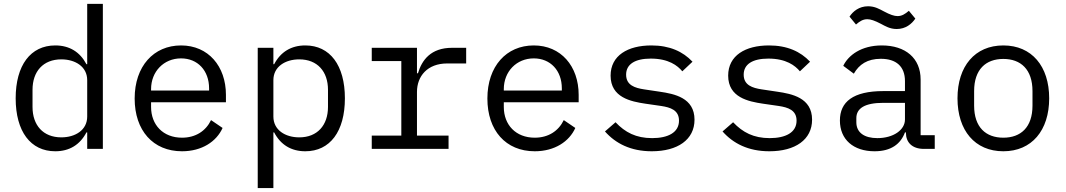

<svg xmlns="http://www.w3.org/2000/svg" viewBox="-20 -760 5441 980"><path d="M425.1 0H505V-740.1H425.1V-432.2H421.2C388.1 -495 334.2 -528.1 262.1 -528.1C136 -528.1 60 -426.8 60 -258.2C60 -89.1 136 12.1 262.1 12.1C334.2 12.1 388.1 -21 421.2 -84.2H425.1ZM146 -214.1V-301.8C146 -394.9 199.9 -457 293 -457C364 -457 425.1 -420.1 425.1 -350.9V-165.1C425.1 -95.9 364 -58.9 293 -58.9C199.9 -58.9 146 -121.1 146 -214.1Z M909.1 12.1C1011 12.1 1085.2 -38 1116.1 -106.9L1057.2 -147C1030.2 -90.9 978 -57.2 909.1 -57.2C812.1 -57.2 751.1 -122.9 751.1 -214.1V-237.9H1133.2V-275.9C1133.2 -421.9 1043 -528.1 904.1 -528.1C764.2 -528.1 667.3 -421.9 667.3 -257.1C667.3 -94.1 761 12.1 909.1 12.1ZM751.1 -297.9V-305C751.1 -394.9 816.1 -462 904.1 -462C989 -462 1047.2 -399.9 1047.2 -308.9V-297.9Z M1295.5 199.9H1375.4V-84.2H1379.3C1412.3 -21 1466.3 12.1 1538.4 12.1C1664.4 12.1 1740.4 -89.1 1740.4 -258.2C1740.4 -426.8 1664.4 -528.1 1538.4 -528.1C1466.3 -528.1 1412.3 -495 1379.3 -432.2H1375.4V-516H1295.5ZM1375.4 -165.1V-350.9C1375.4 -420.1 1436.4 -457 1507.5 -457C1600.1 -457 1654.1 -394.9 1654.1 -301.8V-214.1C1654.1 -121.1 1600.1 -58.9 1507.5 -58.9C1436.4 -58.9 1375.4 -95.9 1375.4 -165.1Z M1877.5 0H2269.5V-67.8H2108.3V-290.8C2108.3 -371.1 2161.6 -436.1 2262.4 -436.1H2359.4V-516H2287.3C2179.3 -516 2133.5 -453.8 2113.3 -386H2108.3V-516H1877.5V-448.2H2028.4V-67.8H1877.5Z M2709.5 12.1C2811.4 12.1 2885.7 -38 2916.5 -106.9L2857.6 -147C2830.6 -90.9 2778.4 -57.2 2709.5 -57.2C2612.6 -57.2 2551.5 -122.9 2551.5 -214.1V-237.9H2933.6V-275.9C2933.6 -421.9 2843.4 -528.1 2704.5 -528.1C2564.6 -528.1 2467.7 -421.9 2467.7 -257.1C2467.7 -94.1 2561.4 12.1 2709.5 12.1ZM2551.5 -297.9V-305C2551.5 -394.9 2616.5 -462 2704.5 -462C2789.4 -462 2847.7 -399.9 2847.7 -308.9V-297.9Z M3306.8 12.1C3438.6 12.1 3524.9 -46.9 3524.9 -149.1C3524.9 -261 3421.9 -280.9 3347.7 -291.9L3266.7 -304C3220.9 -311.1 3175.8 -324.9 3175.8 -378.9C3175.8 -432.2 3220.9 -460.9 3301.8 -460.9C3392.8 -460.9 3438.6 -425.1 3462.7 -396L3514.6 -445C3465.6 -497.2 3397.7 -528.1 3304.7 -528.1C3184.7 -528.1 3096.6 -476.9 3096.6 -373.9C3096.6 -262.1 3200.6 -241.8 3273.8 -230.8L3354.8 -219.1C3401.6 -212 3445.7 -198.2 3445.7 -144.2C3445.7 -83.1 3388.8 -55 3308.6 -55C3226.6 -55 3170.8 -84.2 3121.8 -136L3067.8 -89.1C3121.8 -28.1 3198.9 12.1 3306.8 12.1Z M3907 12.1C4038.7 12.1 4125 -46.9 4125 -149.1C4125 -261 4022 -280.9 3947.8 -291.9L3866.8 -304C3821 -311.1 3775.9 -324.9 3775.9 -378.9C3775.9 -432.2 3821 -460.9 3902 -460.9C3992.9 -460.9 4038.7 -425.1 4062.9 -396L4114.7 -445C4065.7 -497.2 3997.9 -528.1 3904.8 -528.1C3784.8 -528.1 3696.7 -476.9 3696.7 -373.9C3696.7 -262.1 3800.8 -241.8 3873.9 -230.8L3954.9 -219.1C4001.8 -212 4045.8 -198.2 4045.8 -144.2C4045.8 -83.1 3989 -55 3908.7 -55C3826.7 -55 3771 -84.2 3721.9 -136L3668 -89.1C3721.9 -28.1 3799 12.1 3907 12.1Z M4696 0H4751.1V-70H4679V-354C4679 -463.1 4601.9 -528.1 4480.8 -528.1C4376.1 -528.1 4310 -478 4284.1 -424L4338.1 -383.9C4365.1 -431.1 4407 -459.9 4475.9 -459.9C4554 -459.9 4599.1 -421.2 4599.1 -345.9V-295.1H4489C4334.2 -295.1 4267 -240.1 4267 -144.9C4267 -47.9 4335.9 12.1 4443.9 12.1C4528.1 12.1 4577.1 -24.9 4599.1 -84.2H4604V-82C4604 -34.1 4634.9 0 4696 0ZM4316.1 -675.1 4349.1 -634.9C4369 -652 4384.9 -661.9 4407 -661.9C4424 -661.9 4445 -654.8 4476.9 -638.1C4497.9 -627.1 4522 -611.9 4556.8 -611.9C4603 -611.9 4633.9 -638.1 4652 -665.1L4619 -704.9C4599.1 -687.9 4583.1 -677.9 4561.1 -677.9C4544 -677.9 4523.1 -685 4491.1 -702.1C4469.8 -713.1 4446 -728 4410.9 -728C4365.1 -728 4333.8 -702.1 4316.1 -675.1ZM4350.9 -136V-157C4350.9 -207 4393.8 -235.1 4489 -235.1H4599.1V-149.9C4599.1 -96.9 4540.1 -55 4458.1 -55C4392 -55 4350.9 -83.1 4350.9 -136Z M5101.2 12.1C5246.1 12.1 5335.2 -94.1 5335.2 -258.2C5335.2 -421.9 5246.1 -528.1 5101.2 -528.1C4956 -528.1 4867.2 -421.9 4867.2 -258.2C4867.2 -94.1 4956 12.1 5101.2 12.1ZM4952.1 -220.9V-295.1C4952.1 -405.9 5012.1 -459.2 5101.2 -459.2C5190 -459.2 5250 -405.9 5250 -295.1V-220.9C5250 -110.1 5190 -57.2 5101.2 -57.2C5012.1 -57.2 4952.1 -110.1 4952.1 -220.9Z"/></svg>

Font: Margiela Mono
Style: Regular
Weight: 400
Designer: Mike Abbink, Paul van der Laan, Pieter van Rosmalen
Foundry: Bold Monday
Version: Version 2.003 2021